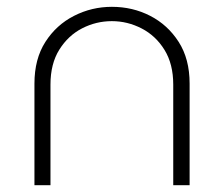

<svg xmlns="http://www.w3.org/2000/svg" viewBox="-20 -543 657 563"><path d="M81 0V-298Q81 -370 113 -420Q145 -470 197 -496.5Q249 -523 308 -523Q369 -523 420.5 -496.5Q472 -470 504 -420Q536 -370 536 -298V0H488V-295Q488 -355 462.5 -396.5Q437 -438 395.5 -459.5Q354 -481 308 -481Q262 -481 221 -460Q180 -439 154 -397.5Q128 -356 128 -295V0Z"/></svg>

Font: MuseoModerno Thin ExtraLight
Style: Regular
Weight: 250
Version: Version 1.002